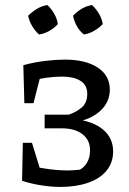

<svg xmlns="http://www.w3.org/2000/svg" viewBox="-20 -729 508 757"><path d="M218 8Q184 8 144.5 2Q105 -4 67 -16L88 -77Q135 -67 174 -62Q213 -57 250 -57Q262 -57 273 -58Q284 -59 295 -60Q313 -70 324 -89.5Q335 -109 335 -136Q335 -177 305 -200Q275 -223 224 -223H156V-277H251Q281 -287 302.5 -305.5Q324 -324 324 -359Q324 -394 297 -410.5Q270 -427 226 -427Q196 -427 163 -422.5Q130 -418 91 -408L72 -472Q116 -484 159.5 -489Q203 -494 235 -494Q318 -494 365.5 -462.5Q413 -431 413 -376Q413 -326 375 -291.5Q337 -257 274 -247L277 -259Q347 -251 386.5 -218Q426 -185 426 -132Q426 -87 399.5 -55.5Q373 -24 326 -8Q279 8 218 8ZM153 -14 67 -16 70 -166H106ZM76 -322 72 -472 150 -471 112 -322ZM167 -709Q183 -694 194 -674.5Q205 -655 208 -634Q195 -619 175 -607.5Q155 -596 134 -593Q119 -606 107 -626Q95 -646 91 -667Q106 -682 125.5 -694Q145 -706 167 -709ZM343 -709Q359 -694 370.5 -674.5Q382 -655 385 -634Q371 -619 351 -607.5Q331 -596 311 -593Q294 -606 283 -626Q272 -646 268 -667Q282 -682 301.5 -694Q321 -706 343 -709Z"/></svg>

Font: Piazzolla 24pt Medium
Style: Regular
Weight: 500
Designer: Juan Pablo del Peral
Foundry: Huerta Tipografica
Version: Version 2.005